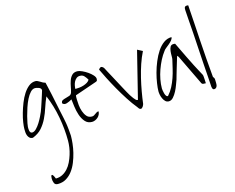

<svg xmlns="http://www.w3.org/2000/svg" viewBox="-147 -960 1978 1613"><g transform="rotate(-15 842.0 -153.0)"><path d="M127 374Q127 365.2 128.4 356Q129.9 346.7 134.3 344.2Q138.7 341.8 145 349.6Q151.4 357.4 161.1 381.8Q192.4 381.8 218.3 368.7Q244.1 355.5 264.6 333Q285.2 310.5 299.3 281.2Q313.5 252 323.2 220.7Q333 189.5 337.4 158.7Q341.8 127.9 341.8 101.6Q341.8 0 322.3 -106Q302.7 -211.9 262.7 -305.7Q243.2 -262.7 228.5 -216.8Q213.9 -170.9 193.4 -128.4Q172.9 -85.9 143.1 -52.2Q113.3 -18.6 63.5 1Q45.9 1 35.6 -8.3Q25.4 -17.6 20 -31.2Q14.6 -44.9 13.7 -60.1Q12.7 -75.2 12.7 -88.9Q12.7 -110.4 18.1 -146Q23.4 -181.6 35.2 -222.7Q46.9 -263.7 63 -304.7Q79.1 -345.7 100.6 -378.9Q122.1 -412.1 148.4 -432.6Q174.8 -453.1 206.1 -453.1Q215.8 -453.1 225.6 -448.2Q235.4 -443.4 245.1 -437.5L264.6 -425.8Q274.4 -420.9 285.2 -418Q288.1 -405.3 294.9 -376Q301.8 -346.7 309.6 -310.1Q317.4 -273.4 325.7 -232.4Q334 -191.4 341.8 -154.8Q349.6 -118.2 356 -88.4Q362.3 -58.6 364.3 -44.9Q365.2 -38.1 367.7 -22Q370.1 -5.9 371.6 12.2Q373 30.3 374.5 45.9Q376 61.5 376 67.4Q376 95.7 372.1 133.8Q368.2 171.9 358.4 211.9Q348.6 252 333 291Q317.4 330.1 293.9 361.3Q270.5 392.6 238.8 411.6Q207 430.7 166 430.7Q142.6 430.7 134.8 413.1Q127 395.5 127 374ZM45.9 -97.7V-81.1Q45.9 -72.3 47.9 -64Q49.8 -55.7 54.7 -49.3Q59.6 -43 70.3 -43Q87.9 -43.9 106 -62.5Q124 -81.1 139.2 -105.5Q154.3 -129.9 166.5 -154.8Q178.7 -179.7 183.6 -192.4Q187.5 -201.2 195.8 -225.6Q204.1 -250 212.9 -276.9Q221.7 -303.7 229.5 -328.6Q237.3 -353.5 240.2 -363.3V-368.2Q240.2 -376 233.9 -381.8Q227.5 -387.7 219.2 -390.6Q210.9 -393.6 202.1 -395.5Q193.4 -397.5 187.5 -397.5Q166 -397.5 147 -377Q127.9 -356.4 112.3 -325.2Q96.7 -293.9 84.5 -257.3Q72.3 -220.7 63.5 -187Q54.7 -153.3 50.3 -128.4Q45.9 -103.5 45.9 -97.7Z M459 -226.6Q436.5 -212.9 413.1 -205.6Q389.6 -198.2 375 -214.8Q375 -233.4 387.7 -239.7Q400.4 -246.1 416.5 -250Q432.6 -253.9 448.7 -259.8Q464.8 -265.6 470.7 -283.2Q476.6 -302.7 481.4 -330.1Q486.3 -357.4 495.1 -382.8Q503.9 -408.2 520.5 -425.3Q537.1 -442.4 566.4 -442.4Q583 -442.4 607.9 -431.2Q632.8 -419.9 655.3 -404.3Q677.7 -388.7 693.4 -371.1Q709 -353.5 709 -338.9Q709 -332 707.5 -326.2Q706.1 -320.3 697.3 -316.4L504.9 -250L503.9 -245.1Q503.9 -241.2 502.9 -234.4V-222.7Q502.9 -215.8 502.9 -212.9Q502.9 -193.4 505.9 -164.6Q508.8 -135.7 518.1 -108.9Q527.3 -82 543.9 -62.5Q560.5 -43 588.9 -43Q599.6 -43 606.9 -47.4Q614.3 -51.8 621.6 -57.1Q628.9 -62.5 636.2 -66.9Q643.6 -71.3 653.3 -71.3Q653.3 -56.6 647 -43.5Q640.6 -30.3 629.9 -20.5Q619.1 -10.7 605.5 -4.9Q591.8 1 578.1 1Q541 1 518.6 -24.9Q496.1 -50.8 483.9 -87.4Q471.7 -124 466.8 -162.6Q461.9 -201.2 459 -226.6ZM578.1 -399.4Q560.5 -399.4 548.3 -389.6Q536.1 -379.9 528.3 -365.2Q520.5 -350.6 517.1 -333.5Q513.7 -316.4 513.7 -302.7Q529.3 -302.7 548.3 -304.7Q567.4 -306.6 585.9 -312.5Q604.5 -318.4 619.6 -327.6Q634.8 -336.9 640.6 -350.6Q626 -374 613.3 -386.7Q600.6 -399.4 578.1 -399.4Z M748 -408.2Q762.7 -428.7 774.9 -424.3Q787.1 -419.9 793.9 -408.2Q798.8 -397.5 810.5 -376.5Q822.3 -355.5 836.4 -328.6Q850.6 -301.8 866.7 -272Q882.8 -242.2 897 -215.3Q911.1 -188.5 923.3 -167Q935.5 -145.5 941.4 -135.7Q944.3 -131.8 950.2 -122.6Q956.1 -113.3 963.9 -103Q971.7 -92.8 979.5 -85.4Q987.3 -78.1 993.2 -78.1H996.1Q998 -78.1 998 -79.1L1099.6 -487.3L1144.5 -463.9Q1121.1 -417 1102.5 -362.3Q1084 -307.6 1070.3 -250.5Q1056.6 -193.4 1046.9 -138.2Q1037.1 -83 1031.2 -34.2Q1030.3 -30.3 1027.8 -24.4Q1025.4 -18.6 1021.5 -12.7Q1017.6 -6.8 1012.7 -2.9Q1007.8 1 1002.9 1Q993.2 1 987.3 -6.3Q981.4 -13.7 975.6 -22.5Q943.4 -61.5 909.7 -113.8Q876 -166 845.2 -220.2Q814.5 -274.4 789.1 -324.2Q763.7 -374 748 -408.2Z M1182.6 -101.6Q1182.6 -129.9 1189 -171.9Q1195.3 -213.9 1207.5 -259.3Q1219.7 -304.7 1238.8 -350.6Q1257.8 -396.5 1282.2 -433.1Q1306.6 -469.7 1337.9 -492.2Q1369.1 -514.6 1406.2 -514.6Q1406.2 -501 1395 -487.8Q1383.8 -474.6 1369.6 -462.4Q1355.5 -450.2 1340.8 -439Q1326.2 -427.7 1320.3 -418Q1296.9 -387.7 1278.3 -351.1Q1259.8 -314.5 1246.1 -275.9Q1232.4 -237.3 1224.6 -196.8Q1216.8 -156.2 1216.8 -118.2Q1216.8 -112.3 1218.8 -100.1Q1220.7 -87.9 1224.1 -75.2Q1227.5 -62.5 1233.4 -53.2Q1239.3 -43.9 1246.1 -43.9H1249Q1250 -43.9 1251 -44.9Q1277.3 -74.2 1294.9 -108.4Q1312.5 -142.6 1325.2 -179.2Q1337.9 -215.8 1346.7 -253.9Q1355.5 -292 1364.3 -329.1Q1367.2 -339.8 1366.7 -361.3Q1366.2 -382.8 1368.7 -403.3Q1371.1 -423.8 1378.9 -439Q1386.7 -454.1 1407.2 -454.1Q1411.1 -454.1 1416.5 -453.6Q1421.9 -453.1 1421.9 -452.1Q1458 -377 1483.4 -324.7Q1508.8 -272.5 1526.4 -238.3Q1543.9 -204.1 1554.7 -184.6Q1565.4 -165 1570.8 -154.8Q1576.2 -144.5 1578.1 -141.1Q1580.1 -137.7 1580.1 -135.7Q1581.1 -131.8 1582 -121.6Q1583 -111.3 1583.5 -100.1Q1584 -88.9 1584.5 -78.6Q1585 -68.4 1585 -65.4Q1575.2 -65.4 1563.5 -66.4Q1551.8 -67.4 1546.9 -79.1L1421.9 -338.9L1411.1 -350.6Q1408.2 -339.8 1399.9 -312.5Q1391.6 -285.2 1382.3 -254.4Q1373 -223.6 1365.2 -196.3Q1357.4 -168.9 1354.5 -158.2Q1348.6 -143.6 1339.4 -117.2Q1330.1 -90.8 1316.4 -64.5Q1302.7 -38.1 1285.2 -18.6Q1267.6 1 1246.1 1Q1228.5 1 1216.8 -10.3Q1205.1 -21.5 1197.3 -38.1Q1189.5 -54.7 1186 -72.3Q1182.6 -89.8 1182.6 -101.6Z M1622.1 -22.5Q1621.1 -47.9 1617.2 -101.1Q1613.3 -154.3 1608.9 -221.2Q1604.5 -288.1 1600.1 -361.8Q1595.7 -435.5 1591.3 -502.9Q1586.9 -570.3 1582.5 -623.5Q1578.1 -676.8 1577.1 -702.1V-714.8Q1577.1 -737.3 1599.6 -737.3Q1601.6 -737.3 1605.5 -736.8Q1609.4 -736.3 1611.3 -736.3Q1617.2 -651.4 1622.1 -573.2Q1627 -495.1 1631.8 -418Q1636.7 -340.8 1642.6 -263.2Q1648.4 -185.5 1656.2 -101.6Q1667 -90.8 1668 -76.7Q1668.9 -62.5 1668.9 -47.9Q1668.9 -41 1668.5 -32.7Q1668 -24.4 1665 -17.1Q1662.1 -9.8 1655.8 -4.4Q1649.4 1 1639.6 1Q1630.9 1 1627.4 -5.9Q1624 -12.7 1622.1 -22.5Z"/></g></svg>

Font: Waiting for the Sunrise
Style: Regular
Weight: 300
Version: Version 1.001 2001